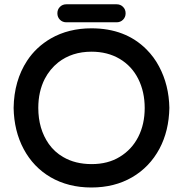

<svg xmlns="http://www.w3.org/2000/svg" viewBox="-20 -832 833 874"><path d="M282.2 -812.5H510.7Q528.3 -812.5 540 -800.8Q551.8 -789.1 551.8 -771.5Q551.8 -753.9 540 -742.2Q528.3 -730.5 510.7 -730.5H282.2Q264.6 -730.5 252.9 -742.2Q241.2 -753.9 241.2 -771.5Q241.2 -789.1 252.9 -800.8Q264.6 -812.5 282.2 -812.5ZM396.5 -703.1Q550.8 -703.1 646.5 -607.4Q681.6 -572.3 704.1 -529.3Q749 -445.3 751 -340.8Q749 -236.3 706.1 -155.3Q661.1 -71.3 581.1 -24.9Q501 21.5 396 21.5Q291 21.5 210 -25.4Q131.8 -71.3 87.9 -153.3Q43.9 -235.4 42 -340.8Q43.9 -464.8 103.5 -555.7Q144.5 -618.2 211.9 -657.2Q292 -703.1 396.5 -703.1ZM396.5 -596.7Q307.6 -596.7 245.1 -547.9Q207 -517.6 183.6 -472.7Q154.3 -415 154.3 -340.8Q154.3 -245.1 202.1 -176.8Q228.5 -139.6 267.6 -117.2Q322.3 -85 397.5 -85Q471.7 -85 525.4 -118.2Q580.1 -151.4 609.4 -209Q638.7 -266.6 638.7 -340.3Q638.7 -414.1 609.4 -472.7Q580.1 -531.2 524.9 -564Q469.7 -596.7 396.5 -596.7Z"/></svg>

Font: FakePearl
Style: SemiBold
Weight: 400
Version: Version 1.2